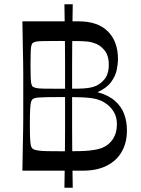

<svg xmlns="http://www.w3.org/2000/svg" viewBox="-20 -800 659 900"><path d="M85 0Q86 -72 87 -118Q88 -164 88.5 -194.5Q89 -225 89 -247.5Q89 -270 89 -293.5Q89 -317 89 -350Q89 -383 89 -406.5Q89 -430 89 -453Q89 -476 88.5 -506Q88 -536 87 -582Q86 -628 85 -700H348Q439 -700 486 -652.5Q533 -605 533 -523Q533 -500 527 -471.5Q521 -443 500.5 -415Q480 -387 437 -368Q488 -354 518.5 -327.5Q549 -301 562 -265.5Q575 -230 575 -189Q575 -131 550.5 -88.5Q526 -46 480 -23Q434 0 369 0ZM266 -91Q315 -91 348 -91.5Q381 -92 401.5 -94.5Q422 -97 435.5 -100Q449 -103 459 -107Q491 -120 509.5 -148.5Q528 -177 528 -217Q528 -251 514 -274.5Q500 -298 480.5 -312Q461 -326 443 -332Q431 -336 417.5 -338.5Q404 -341 385 -342.5Q366 -344 337 -344.5Q308 -345 266 -345Q225 -345 200.5 -344.5Q176 -344 162.5 -343Q149 -342 143 -340Q137 -338 133 -335Q129 -332 126 -323.5Q123 -315 121.5 -291Q120 -267 120 -217Q120 -167 121.5 -144Q123 -121 126 -113.5Q129 -106 133 -103Q137 -100 143 -98Q149 -96 162.5 -94Q176 -92 200.5 -91.5Q225 -91 266 -91ZM263 -384Q316 -384 346 -384.5Q376 -385 392.5 -387.5Q409 -390 421 -394Q447 -402 468.5 -427Q490 -452 490 -496Q490 -541 468.5 -566Q447 -591 421 -598Q409 -603 392.5 -605Q376 -607 346 -607.5Q316 -608 263 -608Q212 -608 186 -607.5Q160 -607 149.5 -605Q139 -603 133 -598Q130 -596 127.5 -588Q125 -580 124 -560Q123 -540 123 -496Q123 -454 124 -433Q125 -412 127.5 -405Q130 -398 133 -394Q139 -390 149.5 -387.5Q160 -385 186 -384.5Q212 -384 263 -384ZM282 80Q283 24 283.5 -23.5Q284 -71 284.5 -113Q285 -155 285 -193Q285 -231 285 -269.5Q285 -308 285 -350Q285 -392 285 -430.5Q285 -469 285 -507Q285 -545 284.5 -587Q284 -629 283.5 -676.5Q283 -724 282 -780H321Q320 -724 319.5 -676.5Q319 -629 318.5 -587Q318 -545 318 -507Q318 -469 318 -430.5Q318 -392 318 -350Q318 -308 318 -269.5Q318 -231 318 -193Q318 -155 318.5 -113Q319 -71 319.5 -23.5Q320 24 321 80Z"/></svg>

Font: Ojuju Medium
Style: Regular
Weight: 500
Designer: Chisaokwu Joboson, Mirko Velimirovic
Foundry: Udi Foundry
Version: Version 1.000